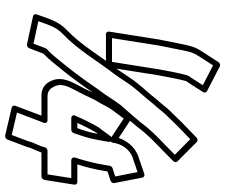

<svg xmlns="http://www.w3.org/2000/svg" viewBox="-88 -716 927 792"><g transform="rotate(90 376.0 -319.5)"><path d="M289.8 -626.6C279 -588.1 272.9 -548.5 265 -508.2L234.8 -317.5H136.8L167.2 -509.8C173.7 -543.4 180.2 -576.2 186.7 -607.4C193.7 -641.7 196.5 -653.1 212.5 -677.5L249.1 -734.4L330.9 -692.1L302.4 -647.7L293.4 -634.8C291.6 -632 290 -627.1 289.8 -626.6ZM314.1 -623.4C314.2 -623.5 314.2 -623.7 314.3 -623.9L322.9 -636.3L359 -692.6C362.9 -698.8 361.4 -706.4 355.7 -709.3L253.1 -762.3C248 -764.9 239.7 -762.9 235.6 -756.5L191.8 -688.5C173.6 -660.8 168.9 -642.6 161.9 -608.6C155.3 -577 149 -544.9 142.3 -510.2L109.8 -305C109 -299.6 112.8 -292.5 120.3 -292.5H243.3C248.7 -292.5 256.6 -297.4 257.8 -305L289.9 -507.8C297.7 -547.3 304.5 -589.5 314.1 -623.4ZM661.2 -295C653.6 -246.9 643.4 -207.9 630.1 -167.1C629.9 -166.4 629.7 -165.5 629.6 -165L629.2 -162C628 -154.4 634.3 -149.5 639.7 -149.5H714.2L698.7 -51.5H601.2C593.6 -51.5 587.5 -44.4 586.7 -39C585.2 -29.9 578.7 -15.6 575.1 -7.3C575 -7 574.8 -6.5 574.7 -6.2C572.7 -0.4 566.5 9.2 564.3 20.4C562.6 26.6 560.6 32.5 557.5 40.1L536.3 96.1L444 74.5L461.9 26.8C469.6 8 476.2 -11.7 483.6 -29.9C485.8 -34.1 486.2 -36 486.7 -39C487.9 -46.6 481.5 -51.5 476.2 -51.5H378.2C360.9 -51.5 349.5 -57.5 341.4 -70.2C325.8 -95.1 326.3 -114.9 343.7 -150.2C354 -172.2 369.8 -197.9 380.4 -223.5L393.1 -249.2C411.6 -277.7 420.1 -302.1 436.9 -323.5L468.4 -365.8L548.2 -313.3C548.2 -313.3 565.1 -300.5 568.8 -324L570 -331.6C579.2 -370.9 606.6 -398 639.3 -405.9C639.7 -406 640.3 -406.1 640.6 -406.2L689.4 -423L707.4 -330.8L673.6 -319.8C668.1 -318 664 -312.6 663.3 -308ZM686.2 -295 686.9 -299.1 724.3 -311.2C731.4 -313.4 735.8 -320.8 734.6 -327.2L712 -443.2C710.7 -449.7 703.9 -453.1 697.1 -450.8L636.4 -430C596.8 -420 563.3 -389.3 548.6 -345.1L474.8 -393.7C469.3 -397.3 461.2 -395.1 456.9 -389.3L417.6 -336.5C397.4 -310.6 387.9 -283.9 371.9 -259.6C371.7 -259.2 371.3 -258.5 371 -258L357.7 -231C357.6 -230.7 357.4 -230.3 357.3 -230C347.9 -207 332.2 -181.7 321.1 -157.8C301.5 -118 299.7 -86 319.4 -54.8C331 -36.2 350.1 -26.5 374.2 -26.5H456.6C450.5 -10.7 444.8 5.6 438.5 21.2L415.9 81.4C413.7 87.3 416.3 94.6 423 96.2L538.7 123.2C545.2 124.7 552.7 120.3 555.2 113.7L580.9 45.9C584.2 37.8 587 29.5 588.9 22.2C589 22 589.1 21.4 589.2 21C589.8 17 593.8 11.4 598.4 -1.3C600.2 -5.5 605 -15.6 608.6 -26.5H707.2C712.6 -26.5 720.5 -31.4 721.7 -39L741.2 -162C742 -167.4 738.2 -174.5 730.6 -174.5H657.8C669.2 -210.9 679.1 -250 686.2 -295ZM159.5 6.3 67 -13.7C83 -58.4 91.5 -88.6 120.6 -115.6C185.3 -176.8 231.3 -258.2 284.4 -326.5C301.9 -350 328 -393.1 341.8 -408.6C342 -408.9 342.3 -409.2 342.5 -409.4C354.4 -424.9 372.4 -444.1 386.5 -461.2C393.8 -470.3 402.3 -480.7 409.6 -489.6C426 -506.6 440 -526.7 452.2 -539.2C469.9 -558.2 487.1 -575 505.5 -593.8C522.9 -610.2 538.2 -625.3 553.7 -640.4L617.7 -576.7C600.6 -559.7 586 -544.8 569.5 -529.3C546.2 -507.1 526.3 -487 505 -462.2C504.8 -461.9 504.5 -461.6 504.4 -461.4C477 -425.4 444.3 -388.5 414 -354.4C413.8 -354.1 413.5 -353.8 413.4 -353.6C397.5 -333.3 374 -295 360.1 -276.4C340.1 -250.4 314.4 -210.4 295.9 -186.6C295.8 -186.4 295.6 -186.2 295.5 -186.1C271.9 -153 238.7 -112.4 213.6 -82C204.8 -71.5 194.3 -59.6 183.1 -49.8C181.1 -48.2 179.4 -45.6 178.7 -43.8ZM162.2 33.2C167.8 34.4 175.7 30.8 178.4 23.8L200.9 -34.8C212.9 -45.6 223.5 -57.8 232.1 -68C257.7 -99 289.7 -138 315.3 -173.7C334.8 -198.9 360.6 -239.1 379.5 -263.6C395.1 -284.4 417.7 -321.3 432.2 -340C461.8 -373.4 494.6 -410.2 523.5 -448.2C543.2 -471.1 562.9 -491.1 585.5 -512.7C605.5 -531.5 624.5 -551.1 643.7 -569.8C649 -575 649.7 -583 645.2 -587.5L564.9 -667.5C560.9 -671.4 552.7 -671.6 547.1 -666.2C527.7 -647.5 508.7 -628.6 489.4 -610.4C489.3 -610.3 489.1 -610.1 488.9 -609.9C470.6 -591.1 453 -573.9 435.1 -554.8C420.6 -539.9 405.5 -518.4 392.3 -504.9C392.1 -504.7 391.7 -504.3 391.4 -503.9C383.2 -493.9 375.1 -484 367.8 -474.8C354.9 -459.3 337.5 -440.8 323.6 -423C306.9 -403.9 280.5 -360.1 265.1 -339.5C210.5 -269.2 164.4 -188.8 104.7 -132.4C65.3 -95.8 56.3 -52.9 38.8 -6.7C36.3 0.2 39.7 6.9 46.1 8.2ZM528.6 -159.8C539.2 -190.9 550.4 -221 556.2 -256.7C559.1 -270.8 561.2 -282 563.2 -295L565.1 -307C565.1 -307 555.4 -330.5 542.8 -313.2L513.6 -273.4C512.1 -271.6 508.4 -269.5 501.7 -256.6C487 -231.2 471.5 -200.1 458.4 -169.5C457.8 -168.6 455.3 -163 455.2 -162C454 -154.4 460.3 -149.5 465.7 -149.5H514.7C520.9 -149.5 526.8 -154.5 528.6 -159.8ZM508.2 -174.5H486.5C497.9 -200.1 510.6 -225.4 525.1 -250.1C525.5 -250.7 525.9 -251.7 526.3 -252.6C526.8 -253.3 528.9 -255.8 531.6 -258.8C531.6 -258.8 531.5 -258.7 531.3 -257.7C531.3 -257.5 531.2 -257.2 531.2 -257C526.5 -227.1 518.2 -203.3 508.2 -174.5Z"/></g></svg>

Font: Tape
Style: Regular
Weight: 500
Foundry: Cannot Into Space Fonts
Version: Version 0.97